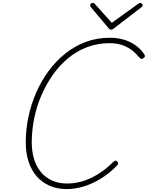

<svg xmlns="http://www.w3.org/2000/svg" viewBox="-20 -1273 1010 1312"><path d="M435 19Q371 19 319.5 -3.5Q268 -26 231.5 -67.5Q195 -109 175.5 -167.5Q156 -226 156 -300Q156 -387 174 -473Q192 -559 226.5 -638.5Q261 -718 311.5 -787Q362 -856 426 -907Q490 -958 566 -986.5Q642 -1015 731 -1015Q782 -1015 826 -1002Q870 -989 905.5 -964Q941 -939 966 -902Q972 -892 969 -885Q966 -878 956 -873Q948 -868 942.5 -871.5Q937 -875 926 -886Q902 -916 872 -936.5Q842 -957 806 -967.5Q770 -978 728 -978Q648 -978 577 -951.5Q506 -925 446.5 -876Q387 -827 341 -761.5Q295 -696 262.5 -620.5Q230 -545 213.5 -463Q197 -381 197 -299Q197 -235 213.5 -183.5Q230 -132 261.5 -95Q293 -58 338 -38.5Q383 -19 438 -19Q480 -19 521 -28.5Q562 -38 602 -57Q642 -76 680.5 -103.5Q719 -131 754 -167Q763 -174 768.5 -175Q774 -176 782 -168Q788 -161 787.5 -155.5Q787 -150 779 -141Q728 -89 671 -53.5Q614 -18 554 0.5Q494 19 435 19ZM937 -1253Q944 -1253 949.5 -1248Q955 -1243 955 -1238Q955 -1234 953.5 -1231Q952 -1228 947 -1224L757 -1078Q750 -1074 746.5 -1072Q743 -1070 739 -1070Q735 -1070 732 -1072Q729 -1074 724 -1078L601 -1224Q600 -1227 598 -1230.5Q596 -1234 596 -1237Q596 -1245 602 -1249Q608 -1253 615 -1253Q619 -1253 622 -1251.5Q625 -1250 629 -1245L744 -1117L920 -1244Q929 -1250 931.5 -1251.5Q934 -1253 937 -1253Z"/></svg>

Font: Playwrite RO Thin
Style: Regular
Weight: 250
Version: Version 1.002